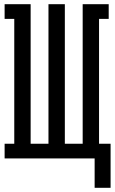

<svg xmlns="http://www.w3.org/2000/svg" viewBox="-20 -755 547 915"><path d="M431 140V0H2V-70H48V-665H2V-735H126V-70H211V-735H289V-70H374V-735H498V-665H452V-70H507V140Z"/></svg>

Font: Iosevka Gothic
Style: Regular
Weight: 400
Monospace: yes
Designer: Belleve Invis
Foundry: Belleve Invis
Version: Version 15.5.1; ttfautohint (v1.8.4)